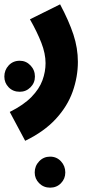

<svg xmlns="http://www.w3.org/2000/svg" viewBox="-81 -419 447 885"><path d="M35 230 -36 97Q28 65 64 28Q100 -9 114.5 -48.5Q129 -88 129 -128Q129 -172 109.5 -222Q90 -272 57 -330L196 -399Q237 -322 257.5 -259.5Q278 -197 278 -134Q278 -65 254 3Q230 71 176 129.5Q122 188 35 230ZM10 4Q-21 4 -41 -16.5Q-61 -37 -61 -66Q-61 -96 -41 -117.5Q-21 -139 10 -139Q39 -139 59.5 -117.5Q80 -96 80 -66Q80 -37 59.5 -16.5Q39 4 10 4ZM150 446Q120 446 99.5 425.5Q79 405 79 376Q79 346 99.5 324.5Q120 303 150 303Q180 303 200 324.5Q220 346 220 376Q220 405 200 425.5Q180 446 150 446Z"/></svg>

Font: Noto Sans Arabic ExtCond ExtBd
Style: Regular
Weight: 800
Width: 2
Designer: Monotype Design Team, Nadine Chahine, Nizar Qandah and Khaled Hosny
Foundry: Monotype Imaging Inc.
Version: Version 2.012; ttfautohint (v1.8.4.7-5d5b)